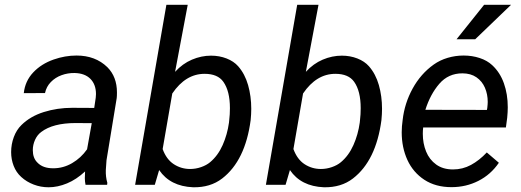

<svg xmlns="http://www.w3.org/2000/svg" viewBox="-20 -770 2172 800"><path d="M336.4 0Q333.5 -14.2 333.5 -27.8L334.5 -55.7Q298.3 -22 259.3 -5.9Q220.2 10.3 182.6 10.3Q149.9 10.3 120.4 -1Q90.8 -12.2 68.4 -32.7Q47.4 -51.8 36.9 -78.9Q26.4 -106 26.4 -136.2Q26.4 -168.9 37.6 -199Q48.8 -229 69.3 -249Q106.4 -285.6 162.6 -303.2Q218.8 -320.8 280.8 -320.8L372.6 -320.3L378.9 -362.8Q379.9 -373.5 379.9 -377.9Q379.9 -418 356.7 -441.4Q333.5 -464.8 291 -465.8Q262.7 -466.3 236.6 -456.8Q210.4 -447.3 191.9 -428.2Q173.3 -409.2 167.5 -382.3L79.1 -381.8Q84.5 -432.1 118.2 -468Q151.9 -503.9 203.6 -522Q251 -538.6 298.8 -538.6Q377.4 -538.6 427.2 -490.2Q467.3 -450.2 467.3 -384.8Q467.3 -369.1 466.3 -361.3L423.8 -102.5L420.9 -61.5Q419.9 -33.2 427.2 -8.3L426.3 0ZM342.8 -147.9 362.3 -256.8 295.4 -257.3Q200.7 -257.3 151.9 -220.2Q135.3 -208 126 -187.3Q116.7 -166.5 116.7 -144.5Q116.7 -111.3 135.7 -92.8Q158.2 -68.8 201.7 -68.8Q243.7 -68.8 280.5 -90.3Q317.4 -111.8 342.8 -147.9Z M643.1 -61.5 625 0H543L673.3 -750H762.2L709.5 -470.7Q740.7 -504.9 779.8 -521.5Q818.8 -538.1 859.4 -538.1Q894 -538.1 924.1 -526.4Q954.1 -514.6 972.2 -494.1Q1000.5 -461.9 1013.7 -415.5Q1026.9 -369.1 1026.9 -316.4Q1026.9 -294.9 1024.4 -269.5Q1002 -100.6 905.8 -26.4Q856.4 11.7 784.7 10.3Q689 6.3 643.1 -61.5ZM697.8 -380.4 657.7 -148.9Q673.3 -106 704.1 -85.9Q734.9 -65.9 772 -65.9Q795.4 -65.9 817.9 -73.7Q840.3 -81.5 855.5 -94.2Q888.2 -121.6 907.7 -165.5Q927.2 -209.5 934.1 -259.3L935.1 -269.5Q938 -293 938 -319.3Q938 -390.6 910.6 -429.2Q887.2 -462.4 832.5 -462.4Q753.4 -462.4 697.8 -380.4Z M1188 -61.5 1169.9 0H1087.9L1218.3 -750H1307.1L1254.4 -470.7Q1285.6 -504.9 1324.7 -521.5Q1363.8 -538.1 1404.3 -538.1Q1439 -538.1 1469 -526.4Q1499 -514.6 1517.1 -494.1Q1545.4 -461.9 1558.6 -415.5Q1571.8 -369.1 1571.8 -316.4Q1571.8 -294.9 1569.3 -269.5Q1546.9 -100.6 1450.7 -26.4Q1401.4 11.7 1329.6 10.3Q1233.9 6.3 1188 -61.5ZM1242.7 -380.4 1202.6 -148.9Q1218.3 -106 1249 -85.9Q1279.8 -65.9 1316.9 -65.9Q1340.3 -65.9 1362.8 -73.7Q1385.3 -81.5 1400.4 -94.2Q1433.1 -121.6 1452.6 -165.5Q1472.2 -209.5 1479 -259.3L1480 -269.5Q1482.9 -293 1482.9 -319.3Q1482.9 -390.6 1455.6 -429.2Q1432.1 -462.4 1377.4 -462.4Q1298.3 -462.4 1242.7 -380.4Z M1882.3 -606.4 1997.1 -750H2109.4L1960 -606.4ZM2058.6 -91.8Q2024.9 -42.5 1973.4 -16.4Q1921.9 9.8 1861.3 9.8Q1794.9 9.8 1748 -21Q1701.2 -51.8 1677.5 -103.5Q1653.8 -155.3 1653.8 -218.8Q1653.8 -226.6 1654.8 -244.1L1657.7 -270Q1665.5 -339.4 1699.2 -400.9Q1732.9 -462.4 1787.1 -501Q1813 -519.5 1845.5 -529.1Q1877.9 -538.6 1911.6 -538.6Q1947.3 -538.6 1978.5 -528.3Q2009.8 -518.1 2030.8 -498.5Q2063.5 -468.3 2079.6 -422.9Q2095.7 -377.4 2095.7 -323.2Q2095.7 -303.7 2093.3 -279.3L2087.9 -238.8H1743.2Q1741.7 -225.6 1741.7 -212.4Q1741.7 -172.4 1755.4 -138.7Q1769 -105 1797.4 -84.5Q1825.7 -64 1867.7 -64Q1907.7 -64 1942.4 -82.8Q1977.1 -101.6 2008.3 -134.8ZM1752.4 -312.5 2008.8 -312 2010.3 -319.8Q2012.2 -336.4 2012.2 -345.2Q2012.2 -377.4 2000.5 -404.5Q1988.8 -431.6 1965.1 -448Q1941.4 -464.4 1906.7 -464.4Q1848.1 -464.4 1810.5 -420.9Q1772.9 -377.4 1752.4 -312.5Z"/></svg>

Font: Mardoto
Style: Italic
Weight: 400
Italic angle: -12°
Designer: Christian Robertson, Vahan Hovhannisyan
Foundry: Google
Version: Version 1.000